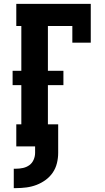

<svg xmlns="http://www.w3.org/2000/svg" viewBox="-20 -755 540 990"><path d="M51 215V115H62Q81 115 99 111Q117 107 131.5 96.5Q146 86 153.5 68.5Q161 51 161 33V0H64V-114H90V-316H45V-390H90V-621H64V-735H448V-535H353V-621H227V-390H307V-316H227V-114H280V33Q280 60 273.5 86.5Q267 113 252 135Q237 157 215 173Q193 189 168 198.5Q143 208 116 211.5Q89 215 62 215Z"/></svg>

Font: Iosevka Curly Slab Heavy
Style: Regular
Weight: 900
Monospace: yes
Designer: Belleve Invis
Foundry: Belleve Invis
Version: Version 22.1.2; ttfautohint (v1.8.4)